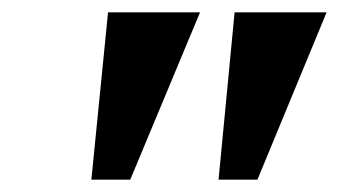

<svg xmlns="http://www.w3.org/2000/svg" viewBox="-20 -734 549 311"><path d="M128 -443 155 -714H304L191 -443ZM334 -443 360 -714H509L397 -443Z"/></svg>

Font: Noto Serif SemiCondensed
Style: Bold Italic
Weight: 700
Width: 4
Italic angle: -12°
Designer: Monotype Design Team
Foundry: Monotype Imaging Inc.
Version: Version 2.014